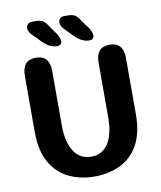

<svg xmlns="http://www.w3.org/2000/svg" viewBox="-89 -869 796 950"><g transform="rotate(-10 309.5 -394.0)"><path d="M310 10.5Q240 10.5 182.2 -16.5Q124.5 -43.5 90 -103Q55.5 -162.5 55.5 -259.5V-540Q55.5 -619 124.5 -619Q193 -619 193 -540V-267Q193 -182 223.8 -135.5Q254.5 -89 310 -89Q366 -89 396 -135.5Q426 -182 426 -267V-540Q426 -619 494.5 -619Q563.5 -619 563.5 -540V-259.5Q563.5 -162.5 529.5 -103Q495.5 -43.5 438 -16.5Q380.5 10.5 310 10.5ZM240.5 -657Q220 -657 202.2 -665.8Q184.5 -674.5 164.5 -695L123.5 -736.5Q115 -745.5 111.2 -754Q107.5 -762.5 107.5 -770Q107.5 -782 115.5 -789.8Q123.5 -797.5 137 -797.5H155Q180 -797.5 193 -788.5Q206 -779.5 221.5 -753.5L247 -718Q262.5 -692.5 262.5 -678.5Q262.5 -668.5 256.5 -662.8Q250.5 -657 240.5 -657ZM402.5 -657Q382.5 -657 364.2 -665.8Q346 -674.5 326 -695L285.5 -736.5Q269.5 -753 269.5 -770Q269.5 -782 277.5 -789.8Q285.5 -797.5 299 -797.5H316.5Q341.5 -797.5 354.2 -788.2Q367 -779 383 -753.5L409 -718Q417 -705.5 420.5 -695.8Q424 -686 424 -678.5Q424 -668.5 418 -662.8Q412 -657 402.5 -657Z"/></g></svg>

Font: Sono Monospace SemiBold
Style: Regular
Weight: 600
Designer: Tyler Finck
Foundry: Tyler Finck
Version: Version 2.112